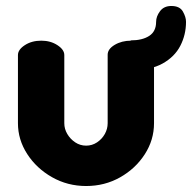

<svg xmlns="http://www.w3.org/2000/svg" viewBox="-20 -612 642 642"><path d="M268 10Q206 10 154 -19.5Q102 -49 71 -97Q40 -145 40 -200V-428Q40 -446 63 -461Q86 -476 118 -476Q149 -476 172 -461Q195 -446 195 -428V-200Q195 -181 205 -164Q215 -147 231.5 -136Q248 -125 268 -125Q288 -125 304.5 -136Q321 -147 330.5 -164Q340 -181 340 -200V-429Q340 -448 363.5 -462Q387 -476 418 -476Q452 -476 473.5 -462Q495 -448 495 -429V-200Q495 -144 464 -96Q433 -48 381.5 -19Q330 10 268 10ZM417 -377V-477Q456 -477 479 -492Q502 -507 502 -539Q502 -557 515 -574.5Q528 -592 553 -592Q581 -592 591.5 -573.5Q602 -555 602 -539Q602 -496 583 -459Q564 -422 523.5 -399.5Q483 -377 417 -377Z"/></svg>

Font: Dosis ExtraBold
Style: Regular
Weight: 800
Designer: EdgarTolentino, PabloImpallari, IginoMarini
Foundry: EdgarTolentino, PabloImpallari, IginoMarini
Version: Version 3.001; ttfautohint (v1.8.2)